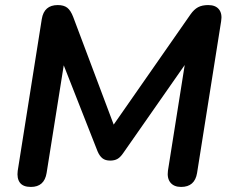

<svg xmlns="http://www.w3.org/2000/svg" viewBox="-20 -733 909 758"><path d="M102 5Q71 5 58.5 -12Q46 -29 50 -59L145 -658Q154 -713 208 -713Q232 -713 245.5 -702.5Q259 -692 269 -666L439 -214H410L732 -676Q746 -696 762 -704.5Q778 -713 802 -713Q831 -713 844.5 -696Q858 -679 853 -649L758 -50Q749 5 695 5Q667 5 653 -12Q639 -29 643 -59L716 -519H739L466 -128Q455 -112 443.5 -105.5Q432 -99 415 -99Q396 -99 384.5 -108Q373 -117 365 -136L216 -515H238L164 -50Q155 5 102 5Z"/></svg>

Font: Nunito Variable Extra Light
Style: Italic
Weight: 200
Italic angle: -9°
Designer: Vernon Adams
Foundry: Vernon Adams
Version: Version 3.602